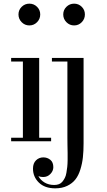

<svg xmlns="http://www.w3.org/2000/svg" viewBox="-20 -780 588 1060"><path d="M99.6 -657.5Q82 -675.3 82 -700.2Q82 -725.1 99.6 -742.4Q117.2 -759.8 142.1 -759.8Q167 -759.8 184.6 -742.4Q202.1 -725.1 202.1 -700.2Q202.1 -675.3 184.6 -657.5Q167 -639.6 142.1 -639.6Q117.2 -639.6 99.6 -657.5ZM346.7 -657.5Q329.1 -675.3 329.1 -700.2Q329.1 -725.1 346.7 -742.4Q364.3 -759.8 389.2 -759.8Q414.1 -759.8 431.4 -742.4Q448.7 -725.1 448.7 -700.2Q448.7 -675.3 431.4 -657.5Q414.1 -639.6 389.2 -639.6Q364.3 -639.6 346.7 -657.5ZM41.5 -19.5H106.4V-440.4H41.5V-460H196.3V-19.5H262.2V0H41.5ZM441.4 -460V11.7Q441.4 54.2 437.7 88.1Q434.1 122.1 423.8 155.3Q413.6 188.5 396.5 210.4Q379.4 232.4 351.1 246.1Q322.8 259.8 285.2 259.8Q227.1 259.8 194.6 228Q162.1 196.3 162.1 150.9Q162.1 121.6 178.7 105.2Q195.3 88.9 219.2 88.9Q241.2 88.9 257.8 102.3Q274.4 115.7 274.4 143.1Q274.4 163.6 258.3 180.4Q242.2 197.3 218.3 197.3Q203.1 197.3 191.9 192.4Q203.6 214.4 226.3 227.8Q249 241.2 279.3 241.2Q293.9 241.2 305.4 236.8Q316.9 232.4 324.7 222.7Q332.5 212.9 338.1 201.9Q343.8 190.9 346.7 173.6Q349.6 156.2 351.3 141.4Q353 126.5 353.3 103.8Q353.5 81.1 353.3 64.5Q353 47.9 352.5 22.2Q352.1 -3.4 352.1 -20V-440.4H266.6V-460Z"/></svg>

Font: Bodoni* 11pt
Style: Regular
Weight: 400
Version: Version 2.3